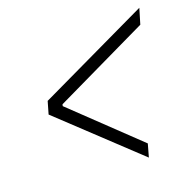

<svg xmlns="http://www.w3.org/2000/svg" viewBox="-88 -651 715 728"><g transform="rotate(-15 270.0 -287.0)"><path d="M84 -264 94 -315 521 -566 508 -503 145 -288 144 -281 419 -61 409 -8Z"/></g></svg>

Font: IBM Plex Sans Condensed Light
Style: Italic
Weight: 300
Width: 3
Italic angle: -11°
Designer: Mike Abbink, Paul van der Laan, Pieter van Rosmalen
Foundry: Bold Monday
Version: Version 1.3